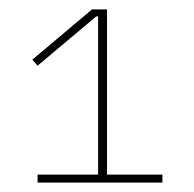

<svg xmlns="http://www.w3.org/2000/svg" viewBox="-20 -718 413 409"><path d="M326 -329H60V-346H189V-683H185L60 -578L49 -591L176 -698H208V-346H326Z"/></svg>

Font: IBM Plex Sans Thin
Style: Regular
Weight: 100
Designer: Mike Abbink, Paul van der Laan, Pieter van Rosmalen
Foundry: Bold Monday
Version: Version 3.0